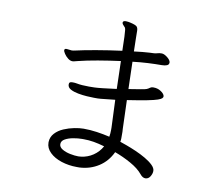

<svg xmlns="http://www.w3.org/2000/svg" viewBox="-84 -870 1169 1001"><g transform="rotate(10 500.0 -369.5)"><path d="M383 27Q340 27 301.5 14.5Q263 2 239.5 -21Q216 -44 216 -73V-76Q217 -103 235 -122.5Q253 -142 280 -153.5Q307 -165 335 -170.5Q363 -176 384 -176Q419 -176 454 -171Q489 -166 523 -158Q526 -175 526 -194V-207L520 -353Q497 -350 478 -348.5Q459 -347 445 -345Q441 -345 437 -344.5Q433 -344 429 -344H409Q395 -344 371.5 -345.5Q348 -347 324 -351.5Q300 -356 283.5 -365Q267 -374 267 -390Q267 -398 271 -401Q275 -404 286 -404Q298 -404 308 -402Q333 -397 373 -397Q387 -397 402.5 -397.5Q418 -398 444.5 -401Q471 -404 518 -410Q517 -449 516 -486Q515 -523 514 -557Q453 -549 395 -539Q337 -529 293 -518Q286 -517 279 -514.5Q272 -512 265 -512Q253 -512 241 -521.5Q229 -531 221 -543Q213 -555 213 -562Q213 -566 217 -569Q219 -570 224 -570Q230 -570 238 -568.5Q246 -567 251 -567Q255 -567 259 -567.5Q263 -568 267 -569Q310 -579 376.5 -590.5Q443 -602 512 -611Q511 -660 510 -685.5Q509 -711 507.5 -721.5Q506 -732 502 -735Q498 -740 493 -745Q488 -750 488 -756V-757Q489 -766 504 -766Q510 -766 516.5 -765Q523 -764 527 -763Q558 -756 564 -748Q570 -740 570 -726V-721Q570 -715 570.5 -687Q571 -659 572 -618Q595 -621 615.5 -623Q636 -625 654 -626Q661 -626 667 -626.5Q673 -627 678 -627Q688 -628 696 -630.5Q704 -633 714 -633H719Q731 -632 746.5 -620Q762 -608 765 -596V-592Q765 -582 754.5 -577.5Q744 -573 727 -573Q694 -573 654.5 -571Q615 -569 574 -564L578 -420Q615 -426 640 -430Q665 -434 672 -437Q683 -442 687.5 -446Q692 -450 702 -451H706Q727 -451 743.5 -440.5Q760 -430 764 -419Q764 -418 764.5 -416.5Q765 -415 765 -413Q765 -409 760.5 -404Q756 -399 739 -393Q722 -387 684 -379.5Q646 -372 580 -362Q582 -312 583 -271Q584 -230 585 -210Q586 -203 586 -195.5Q586 -188 586 -180Q586 -170 586 -160.5Q586 -151 584 -142Q596 -138 619.5 -129.5Q643 -121 670.5 -109Q698 -97 723 -82.5Q748 -68 764 -52.5Q780 -37 780 -22Q780 -7 770.5 8Q761 23 745 23Q739 23 732 19.5Q725 16 717 6Q695 -21 653 -44.5Q611 -68 567 -84Q543 -33 498.5 -4.5Q454 24 398 27ZM385 -122Q364 -122 339 -117.5Q314 -113 296 -103Q278 -93 278 -76Q278 -60 295.5 -49.5Q313 -39 337.5 -34Q362 -29 381 -29Q385 -29 388.5 -29.5Q392 -30 395 -30Q430 -34 459 -53.5Q488 -73 505 -104Q474 -113 447.5 -117.5Q421 -122 394 -122Z"/></g></svg>

Font: QiushuiShotai Bright
Style: Regular
Weight: 400
Designer: Christian Thalmann (Catharsis Fonts)
Version: Version 1.250;